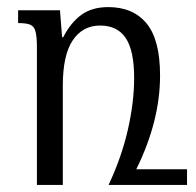

<svg xmlns="http://www.w3.org/2000/svg" viewBox="-20 -521 551 541"><path d="M285 -501Q355 -501 393 -455Q431 -409 431 -308Q431 -180 364 -44H507V0H286Q323 -79 340.5 -156.5Q358 -234 358 -301Q358 -378 334.5 -413.5Q311 -449 262 -449Q213 -449 185 -407.5Q157 -366 157 -280V0H84V-388Q84 -418 80 -432.5Q76 -447 65 -451.5Q54 -456 31 -456V-492H149L155 -416H158Q179 -457 209 -479Q239 -501 285 -501Z"/></svg>

Font: Noto Serif Armenian Condensed
Style: Regular
Weight: 400
Width: 3
Designer: Monotype Design Team
Foundry: Monotype Imaging Inc.
Version: Version 2.008; ttfautohint (v1.8.4.7-5d5b)